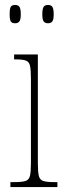

<svg xmlns="http://www.w3.org/2000/svg" viewBox="-20 -756 259 776"><path d="M22 0V-20H38Q69 -20 83 -24.5Q97 -29 101 -45Q105 -61 105 -96V-437Q105 -473 101.5 -489.5Q98 -506 85 -511Q72 -516 43 -516H37V-536H133V-96Q133 -61 137 -45Q141 -29 155 -24.5Q169 -20 199 -20H212V0ZM174 -662Q162 -662 156.5 -669.5Q151 -677 151 -698Q151 -721 156.5 -728.5Q162 -736 174 -736Q186 -736 191.5 -728.5Q197 -721 197 -698Q197 -677 191.5 -669.5Q186 -662 174 -662ZM41 -662Q28 -662 23.5 -669.5Q19 -677 19 -698Q19 -721 23.5 -728.5Q28 -736 41 -736Q53 -736 58.5 -728.5Q64 -721 64 -698Q64 -677 58.5 -669.5Q53 -662 41 -662Z"/></svg>

Font: Noto Serif Ethiopic ExtraCondensed Thin
Style: Regular
Weight: 100
Width: 2
Designer: Monotype Design Team
Foundry: Monotype Imaging Inc.
Version: Version 2.102; ttfautohint (v1.8.4.7-5d5b)